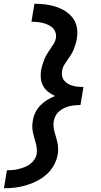

<svg xmlns="http://www.w3.org/2000/svg" viewBox="-20 -853 540 1026"><path d="M1 153 17 57Q32 57 48 55.5Q64 54 80 50Q96 46 111.5 40Q127 34 140.5 24Q154 14 163.5 0Q173 -14 176 -30Q178 -45 176.5 -60Q175 -75 171 -89Q167 -103 163 -117Q159 -131 156 -145.5Q153 -160 152.5 -175Q152 -190 155 -205Q158 -228 168 -249.5Q178 -271 194.5 -288.5Q211 -306 231.5 -318.5Q252 -331 274 -340Q255 -349 238.5 -361.5Q222 -374 211.5 -392Q201 -410 198.5 -431.5Q196 -453 199 -475Q202 -491 206.5 -506Q211 -521 217 -536Q223 -551 231.5 -565Q240 -579 249.5 -592.5Q259 -606 267.5 -620Q276 -634 279 -650Q281 -665 276.5 -679.5Q272 -694 261.5 -704Q251 -714 237 -720.5Q223 -727 208.5 -730.5Q194 -734 178.5 -735.5Q163 -737 148 -737L164 -833Q193 -833 222 -829.5Q251 -826 277.5 -817.5Q304 -809 328 -794Q352 -779 368.5 -757.5Q385 -736 390.5 -707.5Q396 -679 391 -650Q389 -634 384.5 -619Q380 -604 374 -589Q368 -574 359 -560Q350 -546 340.5 -532.5Q331 -519 322.5 -505Q314 -491 312 -475Q309 -461 312 -446.5Q315 -432 323.5 -422Q332 -412 344 -405Q356 -398 369.5 -394.5Q383 -391 397 -389.5Q411 -388 426 -388L422 -364L410 -292Q395 -292 380.5 -290.5Q366 -289 351 -285.5Q336 -282 322 -275Q308 -268 296 -258Q284 -248 277 -234Q270 -220 267 -205Q265 -190 266.5 -175Q268 -160 272 -146Q276 -132 280 -118Q284 -104 287 -90Q290 -76 290.5 -60.5Q291 -45 289 -30Q284 0 269 28Q254 56 230.5 77.5Q207 99 178.5 113.5Q150 128 120 137Q90 146 60 149.5Q30 153 1 153Z"/></svg>

Font: Iosevka Curly Slab Oblique
Style: Bold
Weight: 700
Italic angle: -9°
Monospace: yes
Designer: Belleve Invis
Foundry: Belleve Invis
Version: Version 11.1.0; ttfautohint (v1.8.3)